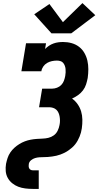

<svg xmlns="http://www.w3.org/2000/svg" viewBox="-20 -1014 640 1239"><path d="M191 205Q167 205 143 202Q119 199 98 191Q77 183 59 168.5Q41 154 30 134Q19 114 17 90.5Q15 67 19 43Q23 24 29 5.5Q35 -13 46.5 -30Q58 -47 73 -60.5Q88 -74 105 -84.5Q122 -95 140.5 -102Q159 -109 178 -112.5Q197 -116 216 -117.5Q235 -119 254 -119.5Q273 -120 292 -124.5Q311 -129 327 -140.5Q343 -152 352 -170.5Q361 -189 364 -207Q367 -221 367 -234.5Q367 -248 365 -260.5Q363 -273 358 -285Q353 -297 344 -305.5Q335 -314 322.5 -318Q310 -322 297 -322H232L252 -442H317Q332 -442 348 -448Q364 -454 375.5 -466Q387 -478 392.5 -493Q398 -508 401 -524Q403 -535 403.5 -546.5Q404 -558 403 -569Q402 -580 398 -590.5Q394 -601 387 -609Q380 -617 369 -620Q358 -623 347 -623Q331 -623 314.5 -619.5Q298 -616 283.5 -607.5Q269 -599 259 -584.5Q249 -570 247 -554H118L148 -735H277L271 -698Q283 -710 296.5 -719Q310 -728 325.5 -733.5Q341 -739 356.5 -741Q372 -743 387 -743Q416 -743 442.5 -735.5Q469 -728 490 -712Q511 -696 524.5 -672.5Q538 -649 544 -622.5Q550 -596 550 -567.5Q550 -539 546 -511Q542 -490 535.5 -469.5Q529 -449 515.5 -431Q502 -413 483.5 -400Q465 -387 445 -378Q466 -363 481 -341.5Q496 -320 503.5 -295Q511 -270 511.5 -242Q512 -214 508 -186Q506 -172 502.5 -159Q499 -146 493.5 -132.5Q488 -119 481 -106.5Q474 -94 465 -82.5Q456 -71 445 -61.5Q434 -52 422 -43.5Q410 -35 397 -28.5Q384 -22 370.5 -17Q357 -12 343.5 -9Q330 -6 316 -4Q302 -2 288.5 -1Q275 0 261.5 0Q248 0 234 1Q220 2 206.5 6Q193 10 181 19.5Q169 29 166 43Q165 50 165 57.5Q165 65 168 71.5Q171 78 177.5 81.5Q184 85 191 85H230V205ZM440 -799H312L201 -922L299 -988L386 -871L512 -994L595 -916Z"/></svg>

Font: Iosevka Curly Slab HvExObl
Style: Regular
Weight: 900
Width: 7
Italic angle: -9°
Monospace: yes
Designer: Belleve Invis
Foundry: Belleve Invis
Version: Version 11.1.0; ttfautohint (v1.8.3)